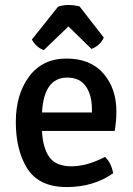

<svg xmlns="http://www.w3.org/2000/svg" viewBox="-20 -744 540 777"><path d="M444 -214H150Q153 -146 179.5 -108.5Q206 -71 269 -71Q332 -71 405 -109Q430 -86 438 -43Q359 13 250 13Q135 13 88 -66Q44 -139 44 -250.5Q44 -362 98 -434.5Q152 -507 249 -507Q346 -507 398.5 -446.5Q451 -386 451 -293Q451 -253 444 -214ZM252 -430Q158 -430 150 -289H352V-302Q352 -359 327.5 -394.5Q303 -430 252 -430ZM350 -546 257 -637 157 -541Q126 -553 109 -584L215 -717Q253 -730 302 -718L400 -592Q385 -559 350 -546Z"/></svg>

Font: Signika
Style: Regular
Weight: 400
Designer: Anna Giedrys
Foundry: Anna Giedrys
Version: Version 1.001